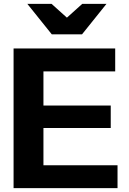

<svg xmlns="http://www.w3.org/2000/svg" viewBox="-20 -970 666 990"><path d="M50 0V-720H574V-602H204V-426H551V-310H204V-118H586V0ZM247 -793 121 -950H246L325 -879L404 -950H529L403 -793Z"/></svg>

Font: Instrument Sans
Style: Bold
Weight: 700
Designer: Rodrigo Fuenzalida
Foundry: fragTYPE
Version: Version 1.000; ttfautohint (v1.8.4.7-5d5b);gftools[0.9.28]